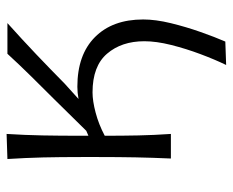

<svg xmlns="http://www.w3.org/2000/svg" viewBox="-82 -456 706 582"><g transform="rotate(-90 271.0 -165.0)"><path d="M365 167.5Q381.5 133.5 398 89.5Q414.5 45.5 425.8 0.5Q437 -44.5 437 -80.5Q437 -149.5 399.2 -193.5Q361.5 -237.5 282 -237.5Q256 -237.5 220.8 -228.2Q185.5 -219 150.5 -200.5Q150.5 -146 151.5 -98.5Q152.5 -51 156 0H81.5Q84 -55.5 85 -107Q86 -158.5 86 -219.5V-271.5Q86 -334.5 84.8 -387.2Q83.5 -440 80 -495.5L156 -498Q152.5 -442.5 151.5 -389.2Q150.5 -336 150.5 -276.5V-250Q157.5 -253.5 165.5 -256.5L260 -352.5Q295.5 -388 331 -424Q366.5 -460 399 -495.5H492Q443.5 -452 398 -408.8Q352.5 -365.5 309 -322.5L262 -280Q281.5 -283.5 299 -283.5Q396 -283.5 449.5 -230.2Q503 -177 503 -84Q503 -46.5 491.8 -0.2Q480.5 46 465 90Q449.5 134 436 165Z"/></g></svg>

Font: Commissioner Flair Light
Style: Regular
Weight: 300
Designer: Kostas Bartsokas
Foundry: Kostas Bartsokas
Version: Version 1.000; ttfautohint (v1.8.3)